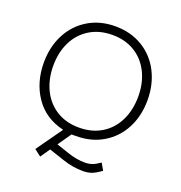

<svg xmlns="http://www.w3.org/2000/svg" viewBox="-155 -826 1089 1157"><g transform="rotate(20 389.5 -247.5)"><path d="M305 0Q185 -28 121 -121.5Q57 -215 57 -342Q57 -443 98.5 -523Q140 -603 215.5 -648.5Q291 -694 389 -694Q488 -694 564 -648Q640 -602 681 -521.5Q722 -441 722 -341Q722 -240 680.5 -160.5Q639 -81 563.5 -36Q488 9 390 9H362L303 94L383 121Q441 141 494 141Q519 141 540 134Q561 127 591 106L616 150Q578 177 554.5 185Q531 193 501 193Q435 193 371 171L272 138L230 199L187 166ZM662 -343Q662 -428 629 -495.5Q596 -563 534.5 -601Q473 -639 390 -639Q307 -639 245 -601Q183 -563 150 -496Q117 -429 117 -343Q117 -258 149.5 -190.5Q182 -123 243.5 -84Q305 -45 389 -45Q473 -45 535 -83.5Q597 -122 629.5 -190Q662 -258 662 -343Z"/></g></svg>

Font: Bellota
Style: Regular
Weight: 400
Designer: Kemie Guaida
Foundry: Kemie Guaida
Version: Version 4.001